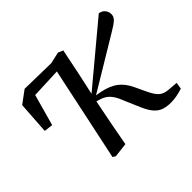

<svg xmlns="http://www.w3.org/2000/svg" viewBox="-119 -661 842 842"><g transform="rotate(-45 302.5 -240.0)"><path d="M76 -286 35 -291 45 -441 103 -484 310 -480 309 -440 70 -430 123 -455ZM177 8 164 0 266 -481 319 -493 342 -483 317 -361 285 -214Q274 -161 264 -107.5Q254 -54 244 0ZM515 13Q491 13 471.5 7Q452 1 436 -16.5Q420 -34 405 -69L377 -134Q366 -163 355 -179.5Q344 -196 330.5 -205Q317 -214 298 -219L279 -225L277 -246L567 -488Q584 -486 594 -474Q604 -462 604 -446Q604 -430 590.5 -418Q577 -406 548 -389L297 -238L300 -243L329 -238Q375 -229 403 -208Q431 -187 449 -148L473 -97Q489 -63 504.5 -50Q520 -37 544 -35L593 -31L588 0Q568 6 550 9.5Q532 13 515 13Z"/></g></svg>

Font: Source Serif 4 18pt
Style: Italic
Weight: 400
Italic angle: -12°
Designer: Frank Grießhammer
Foundry: Adobe Systems Incorporated
Version: Version 4.004;hotconv 1.0.116;makeotfexe 2.5.65601